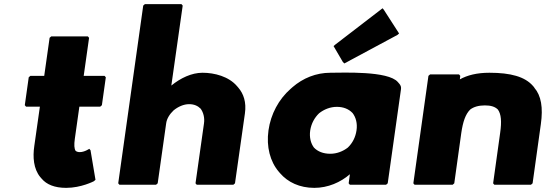

<svg xmlns="http://www.w3.org/2000/svg" viewBox="-20 -887 2661 929"><path d="M194 -520H127L119 -513L100 -378L106 -371H173L146 -181C138 -127 142 -70 175 -30L176 -29L182 -22C205 5 243 22 300 22C373 22 434 -10 434 -10L442 -17L418 -160L412 -167C412 -167 389 -151 366 -151C358 -151 351 -153 346 -157C339 -167 338 -187 342 -215L364 -371H465L473 -378L492 -513L486 -520H385L411 -704L405 -711H228L220 -704Z M864 -860 858 -867H681L673 -860L552 0L558 7H735L743 0L784 -290C787 -313 801 -335 820 -353C842 -371 869 -383 895 -383C919 -383 937 -375 951 -361C964 -343 971 -317 967 -290L926 0L932 7H1109L1117 0L1165 -338C1173 -393 1158 -434 1133 -463L1127 -470C1087 -517 1018 -535 960 -535C907 -535 853 -509 809 -473Z M1481 -256C1486 -289 1502 -318 1524 -339C1548 -358 1578 -370 1610 -370C1641 -370 1667 -360 1686 -340C1702 -319 1710 -290 1705 -256C1700 -223 1686 -195 1663 -173C1640 -155 1610 -143 1578 -143C1544 -143 1517 -154 1499 -173C1484 -193 1476 -222 1481 -256ZM1920 -454C1922 -465 1919 -474 1912 -482L1911 -483L1905 -490C1858 -545 1639 -535 1579 -535C1509 -535 1446 -509 1395 -465L1394 -464L1386 -457C1329 -407 1290 -335 1279 -256C1268 -177 1287 -105 1329 -56L1335 -49C1373 -5 1430 22 1501 22C1567 22 1628 -5 1673 -44L1667 0L1673 7H1848L1856 0ZM1602 -671 1594 -664 1639 -587 1646 -580 1903 -718 1911 -725 1837 -840 1831 -847Z M2170 7 2178 0 2212 -244C2220 -298 2232 -334 2255 -357C2272 -370 2296 -377 2326 -377C2355 -377 2375 -371 2389 -357C2405 -335 2408 -299 2400 -244L2366 0L2372 7H2549L2557 0L2597 -287C2608 -366 2599 -424 2565 -463V-464L2559 -471C2520 -516 2451 -535 2348 -535C2287 -535 2241 -523 2205 -503L2207 -520L2201 -527H2061L2053 -520L1980 0L1986 7Z"/></svg>

Font: Hussar Woodtype
Style: BlkObl
Weight: 900
Foundry: Cannot Into Space Fonts
Version: Version 1.07